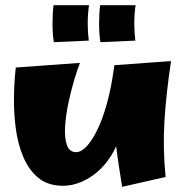

<svg xmlns="http://www.w3.org/2000/svg" viewBox="-20 -700 721 742"><path d="M224 18Q166 18 129 -12Q92 -42 70.5 -92.5Q49 -143 41 -203.5Q33 -264 34 -325.5Q35 -387 41 -439L289 -457Q279 -432 266.5 -390Q254 -348 244 -300.5Q234 -253 231.5 -210Q229 -167 238.5 -139.5Q248 -112 275 -112Q293 -112 313.5 -133Q334 -154 355 -196Q376 -238 393.5 -301Q411 -364 422 -448L459 -276Q459 -224 445.5 -179Q432 -134 409 -97.5Q386 -61 356 -35.5Q326 -10 292 4Q258 18 224 18ZM452 22Q441 -46 433 -102.5Q425 -159 421.5 -212Q418 -265 418 -322Q418 -379 422 -448L641 -464Q622 -338 615.5 -232Q609 -126 620 -16ZM188 -537Q183 -569 183 -609Q183 -649 187 -680H324Q319 -646 319 -610.5Q319 -575 323 -543ZM368 -537Q363 -569 363 -609Q363 -649 367 -680H504Q499 -646 499 -610.5Q499 -575 503 -543Z"/></svg>

Font: Marhey Light
Style: Regular
Weight: 300
Designer: Nur Syamsi & Bustanul Arifin
Foundry: Namelatype
Version: Version 1.000